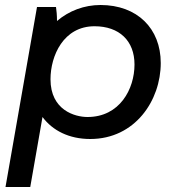

<svg xmlns="http://www.w3.org/2000/svg" viewBox="-20 -548 711 768"><path d="M2 200H101L150 -80C190 -26 256 8 341 8C520 8 623 -146 623 -296C623 -434 529 -528 382 -528C317 -528 256 -505 208 -464C208 -486 206 -508 204 -520H128ZM330 -80C280 -80 182 -107 182 -231C182 -325 234 -443 358 -443C457 -443 518 -385 518 -290C518 -192 459 -80 330 -80Z"/></svg>

Font: Fixel Display 20240404 Medium
Style: Italic
Weight: 500
Italic angle: -10°
Designer: AlfaBravo + MacPaw
Foundry: Kyrylo Tkachov, Marchela Mozhyna, Serhii Makarenko, Maria Weinstein, Zakhar Kryvoshyya
Version: Version 1.211;Glyphs 3.2 (3225)